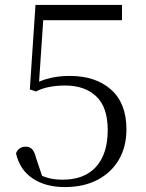

<svg xmlns="http://www.w3.org/2000/svg" viewBox="-20 -745 591 779"><path d="M243 14Q165 14 112.5 -21Q60 -56 45 -123Q50 -136 60 -143Q70 -150 84 -150Q100 -150 110 -140Q120 -130 126 -105L156 -16L122 -45Q148 -31 173.5 -23.5Q199 -16 234 -16Q323 -16 370 -68.5Q417 -121 417 -217Q417 -311 370 -354.5Q323 -398 245 -398Q211 -398 181.5 -392.5Q152 -387 126 -374L101 -382L124 -725H475V-663H140L158 -702L137 -390L108 -399Q147 -420 184 -428.5Q221 -437 263 -437Q368 -437 430.5 -381.5Q493 -326 493 -220Q493 -150 462.5 -97.5Q432 -45 376 -15.5Q320 14 243 14Z"/></svg>

Font: Noto Serif TC ExtraLight Light
Style: Regular
Weight: 300
Version: Version 2.003-H1;hotconv 1.1.1;makeotfexe 2.6.0